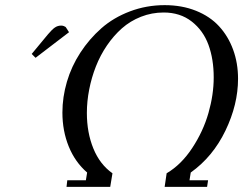

<svg xmlns="http://www.w3.org/2000/svg" viewBox="-20 -731 951 751"><path d="M104 -520 168 -597.2Q183.6 -615.7 194.6 -623.3Q205.6 -630.9 219.2 -630.9Q224.6 -630.9 229.2 -629.2Q233.9 -627.4 235.8 -626L237.8 -624L250 -605L119.1 -504.9ZM224.1 -291Q224.1 -351.1 241.7 -411.1Q259.3 -471.2 294.2 -524.9Q329.1 -578.6 376.5 -620.4Q423.8 -662.1 488.3 -686.5Q552.7 -710.9 624 -710.9Q691.4 -710.9 746.3 -689Q801.3 -667 836.9 -628.2Q872.6 -589.4 891.8 -536.9Q911.1 -484.4 911.1 -422.9Q911.1 -322.3 861.8 -220Q812.5 -117.7 726.1 -56.2L721.2 -25.9H793.9L790 0H624L631.8 -53.2Q689 -86.9 731.9 -152.1Q774.9 -217.3 795.4 -289.1Q815.9 -360.8 815.9 -428.2Q815.9 -499.5 795.4 -555.7Q774.9 -611.8 729.7 -647Q684.6 -682.1 620.1 -682.1Q573.7 -682.1 531.5 -665.5Q489.3 -648.9 456.8 -620.1Q424.3 -591.3 398.2 -553Q372.1 -514.6 355 -470.9Q337.9 -427.2 328.9 -380.9Q319.8 -334.5 319.8 -289.1Q319.8 -212.4 345.2 -150.1Q370.6 -87.9 419.9 -53.2L411.1 0H240.2L243.2 -25.9H315.9L320.8 -56.2Q273.9 -96.7 249 -157.7Q224.1 -218.8 224.1 -291Z"/></svg>

Font: Dehuti
Style: Bold-Italic
Weight: 700
Version: Version 1.2